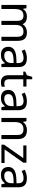

<svg xmlns="http://www.w3.org/2000/svg" viewBox="1679 -2378 709 4107"><g transform="rotate(90 2033.5 -324.5)"><path d="M673 -546C603 -546 537 -517 501 -456H496C470 -517 414 -546 332 -546C268 -546 207 -519 174 -463H169L156 -536H85V0H173V-278C173 -403 208 -472 316 -472C391 -472 426 -429 426 -345V0H513V-296C513 -410 554 -472 658 -472C732 -472 767 -429 767 -345V0H854V-349C854 -487 794 -546 673 -546Z M1223 -545C1153 -545 1087 -524 1040 -499L1067 -433C1111 -454 1162 -474 1218 -474C1288 -474 1329 -444 1329 -355V-323L1238 -320C1063 -315 981 -256 981 -149C981 -40 1053 10 1150 10C1240 10 1283 -17 1330 -76H1334L1351 0H1415V-365C1415 -490 1353 -545 1223 -545ZM1249 -259 1328 -262V-214C1328 -110 1260 -61 1170 -61C1112 -61 1072 -88 1072 -148C1072 -216 1115 -254 1249 -259Z M1760 -62C1711 -62 1676 -93 1676 -158V-468H1831V-536H1676V-659H1624L1589 -545L1512 -510V-468H1588V-156C1588 -26 1661 10 1745 10C1777 10 1816 3 1835 -6V-73C1818 -67 1786 -62 1760 -62Z M2145 -545C2075 -545 2009 -524 1962 -499L1989 -433C2033 -454 2084 -474 2140 -474C2210 -474 2251 -444 2251 -355V-323L2160 -320C1985 -315 1903 -256 1903 -149C1903 -40 1975 10 2072 10C2162 10 2205 -17 2252 -76H2256L2273 0H2337V-365C2337 -490 2275 -545 2145 -545ZM2171 -259 2250 -262V-214C2250 -110 2182 -61 2092 -61C2034 -61 1994 -88 1994 -148C1994 -216 2037 -254 2171 -259Z M2761 -546C2693 -546 2627 -519 2592 -463H2587L2574 -536H2503V0H2591V-278C2591 -403 2629 -472 2748 -472C2830 -472 2868 -429 2868 -343V0H2955V-349C2955 -487 2889 -546 2761 -546Z M3467 0V-68H3176L3460 -470V-536H3092V-468H3363L3075 -58V0Z M3794 -545C3724 -545 3658 -524 3611 -499L3638 -433C3682 -454 3733 -474 3789 -474C3859 -474 3900 -444 3900 -355V-323L3809 -320C3634 -315 3552 -256 3552 -149C3552 -40 3624 10 3721 10C3811 10 3854 -17 3901 -76H3905L3922 0H3986V-365C3986 -490 3924 -545 3794 -545ZM3820 -259 3899 -262V-214C3899 -110 3831 -61 3741 -61C3683 -61 3643 -88 3643 -148C3643 -216 3686 -254 3820 -259Z"/></g></svg>

Font: Noto Sans Inscriptional Parthian
Style: Regular
Weight: 400
Designer: Monotype Design Team
Foundry: Monotype Imaging Inc.
Version: Version 2.003